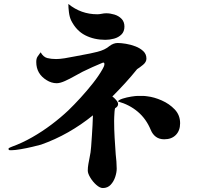

<svg xmlns="http://www.w3.org/2000/svg" viewBox="-20 -861 1040 969"><path d="M719 -565Q719 -548 702 -534Q685 -520 672 -512Q643 -476 611.5 -441.5Q580 -407 547 -374Q555 -369 565.5 -357Q576 -345 576 -336Q576 -323 561 -315Q559 -310 558 -297Q557 -284 556.5 -271Q556 -258 556 -251Q556 -208 558.5 -166Q561 -124 564 -82Q566 -64 567.5 -46Q569 -28 569 -10Q569 9 561.5 32Q554 55 538.5 71.5Q523 88 499 88Q484 88 466 72Q448 56 435.5 35Q423 14 423 0Q423 -16 426 -33Q429 -50 432 -65Q438 -91 440 -121.5Q442 -152 444 -179Q446 -204 447 -229Q448 -254 449 -279Q390 -231 324 -193.5Q258 -156 187 -131Q173 -127 143.5 -120Q114 -113 84.5 -108Q55 -103 41 -103Q37 -103 30 -103Q23 -103 23 -110Q23 -114 31.5 -117Q40 -120 41 -121Q91 -139 142 -168Q193 -197 240 -232.5Q287 -268 325 -304Q354 -332 386.5 -367.5Q419 -403 449 -441Q479 -479 498 -513Q501 -518 504 -525Q507 -532 507 -538Q507 -544 503 -545Q502 -545 502 -545Q502 -545 501 -545Q500 -545 499 -544.5Q498 -544 497 -544Q472 -534 447 -522.5Q422 -511 397 -499Q381 -491 356.5 -477Q332 -463 307.5 -452Q283 -441 266 -441Q253 -441 240 -445Q227 -449 216 -456Q163 -488 163 -548Q163 -565 169 -574.5Q175 -584 185 -597Q199 -573 218.5 -568Q238 -563 263 -563Q281 -563 306.5 -567Q332 -571 358.5 -576.5Q385 -582 403 -585Q433 -590 471.5 -599.5Q510 -609 533 -629Q553 -644 574 -644Q591 -644 615.5 -640Q640 -636 663.5 -627Q687 -618 703 -603Q719 -588 719 -565ZM889 -239Q889 -202 867.5 -180Q846 -158 809 -158Q784 -158 767 -170.5Q750 -183 741 -205Q718 -261 675.5 -297Q633 -333 575 -349Q579 -357 599.5 -363.5Q620 -370 642.5 -373.5Q665 -377 675 -377Q687 -377 699 -377Q711 -377 723 -375Q758 -371 796.5 -354Q835 -337 862 -308.5Q889 -280 889 -239ZM608 -727Q608 -702 593 -687Q578 -672 555.5 -666Q533 -660 512 -660Q455 -660 410 -683Q365 -706 339 -758Q331 -775 328 -798.5Q325 -822 325 -841Q389 -789 471 -789Q482 -789 493.5 -791.5Q505 -794 516 -794Q536 -794 557.5 -787.5Q579 -781 593.5 -766Q608 -751 608 -727Z"/></svg>

Font: Kaisei Tokumin ExtraBold
Style: Regular
Weight: 800
Designer: Font-Kai, 金井和夫
Foundry: KAZUO KANAI
Version: Version 5.003